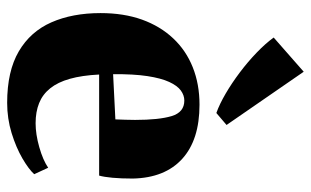

<svg xmlns="http://www.w3.org/2000/svg" viewBox="-190 -688 890 550"><g transform="rotate(90 255.0 -413.0)"><path d="M274.5 11.5Q184 11.5 127.2 -21.8Q70.5 -55 44 -115.2Q17.5 -175.5 17.5 -256Q17.5 -322.5 36.2 -374.8Q55 -427 89.8 -464Q124.5 -501 172.8 -520.2Q221 -539.5 280 -539.5Q380.5 -539.5 435 -490Q489.5 -440.5 491.5 -348.5Q491.5 -314.5 489.2 -290.2Q487 -266 483 -252H193.5Q196 -202.5 205.8 -168Q215.5 -133.5 233 -111.8Q250.5 -90 275.5 -80Q300.5 -70 333 -70Q364.5 -70 401.5 -80.5Q438.5 -91 460.5 -106L479 -66Q465 -50.5 433.8 -32.2Q402.5 -14 361 -1.2Q319.5 11.5 274.5 11.5ZM192.5 -292 322 -298.5Q322.5 -313.5 323 -326.8Q323.5 -340 323.5 -355Q323.5 -423.5 312.5 -459.8Q301.5 -496 268 -496Q253 -496 239.2 -486Q225.5 -476 214.8 -452.8Q204 -429.5 198 -390.2Q192 -351 192.5 -292ZM303 -588Q278 -597 248 -614.5Q218 -632 187.5 -655Q157 -678 130.8 -703.2Q104.5 -728.5 87.5 -752L185.5 -838L338 -617L304 -588Z"/></g></svg>

Font: Merriweather 96pt Black
Style: Regular
Weight: 900
Version: Version 2.100